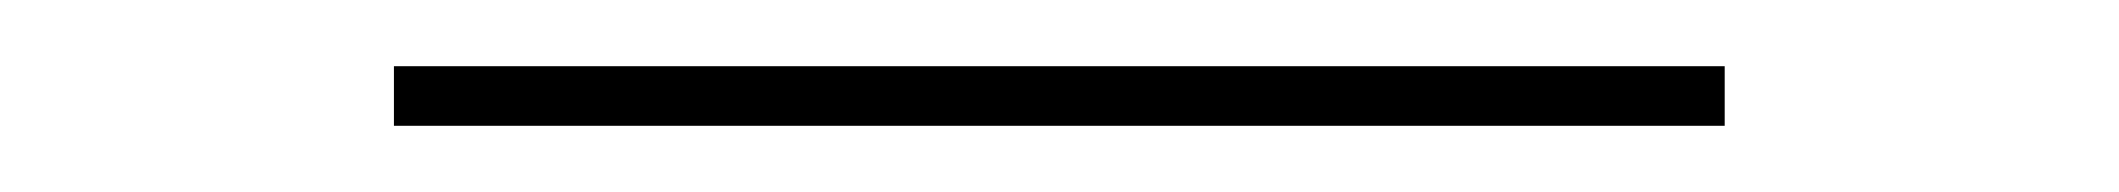

<svg xmlns="http://www.w3.org/2000/svg" viewBox="-20 -369 640 58"><path d="M99 -331V-349H501V-331Z"/></svg>

Font: Iosevka SS04 Thin Extended
Style: Regular
Weight: 100
Width: 7
Monospace: yes
Designer: Belleve Invis
Foundry: Belleve Invis
Version: Version 19.0.0; ttfautohint (v1.8.4)